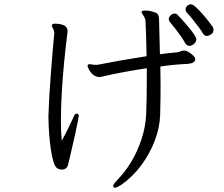

<svg xmlns="http://www.w3.org/2000/svg" viewBox="-20 -809 1040 892"><path d="M972 -671Q972 -656 960.5 -649Q949 -642 941 -642Q930 -642 923 -653Q918 -663 904.5 -681Q891 -699 875.5 -718.5Q860 -738 847 -752Q842 -757 842 -765Q842 -774 849.5 -781.5Q857 -789 867 -789Q876 -789 891 -775Q906 -761 922.5 -742Q939 -723 952 -706Q965 -689 969 -683Q972 -677 972 -671ZM887 -534Q887 -524 877 -518.5Q867 -513 850 -512Q822 -511 790 -508Q758 -505 725 -500Q725 -478 725.5 -455.5Q726 -433 726 -410Q726 -378 725.5 -344Q725 -310 724 -274Q722 -216 699 -155.5Q676 -95 636.5 -41.5Q597 12 543 50Q533 55 526.5 59Q520 63 515 63Q512 63 509 62Q506 61 506 54Q506 47 524 28Q560 -8 589.5 -57Q619 -106 637.5 -162.5Q656 -219 659 -276Q662 -347 662 -434V-492Q608 -484 557 -474.5Q506 -465 467 -456Q460 -455 453.5 -453Q447 -451 440 -451Q432 -451 425 -455Q410 -460 398.5 -477.5Q387 -495 387 -504Q387 -509 392 -510Q397 -511 397 -511Q402 -511 407.5 -509.5Q413 -508 420 -508H433Q472 -516 534.5 -527Q597 -538 661 -548Q660 -592 659 -634Q658 -676 656 -711Q656 -718 652.5 -725.5Q649 -733 646 -737Q644 -741 641 -745Q638 -749 638 -753V-755Q639 -760 656 -760Q672 -760 685 -756Q705 -751 711.5 -744.5Q718 -738 719 -718L723 -557Q766 -563 803 -566Q812 -567 818.5 -570.5Q825 -574 834 -574H836Q846 -574 857.5 -566.5Q869 -559 878 -550.5Q887 -542 887 -535ZM878 -602Q874 -600 869.5 -598Q865 -596 860 -596Q847 -596 839 -611Q832 -624 819 -642.5Q806 -661 792 -679Q778 -697 769 -707Q764 -714 764 -720Q764 -730 773 -738Q782 -746 792 -746Q800 -746 804 -741Q812 -733 826.5 -717Q841 -701 856 -683Q871 -665 881.5 -649.5Q892 -634 892 -626Q892 -613 878 -602ZM338 -281Q346 -278 346 -272Q346 -268 342 -247Q338 -226 331.5 -196Q325 -166 317.5 -134.5Q310 -103 304.5 -78Q299 -53 296 -43Q292 -30 284 -25.5Q276 -21 268 -21Q263 -21 258.5 -22.5Q254 -24 250 -25Q237 -30 229 -55.5Q221 -81 216 -116Q211 -151 208.5 -185.5Q206 -220 205.5 -244.5Q205 -269 205 -271Q206 -308 209 -361Q212 -414 216.5 -470.5Q221 -527 225 -576Q229 -625 232 -653V-658Q232 -665 228 -673Q226 -678 223.5 -682Q221 -686 221 -690V-693Q223 -699 237 -699Q241 -699 252 -698Q263 -697 274.5 -692.5Q286 -688 290 -679Q294 -674 294 -664Q294 -660 293.5 -656Q293 -652 292 -647Q285 -591 278 -520.5Q271 -450 267 -378.5Q263 -307 263 -246Q263 -220 264 -197Q265 -174 267 -155Q278 -175 290 -199Q302 -223 311 -242.5Q320 -262 323 -268Q328 -281 335 -281Z"/></svg>

Font: Moon Stars Kai HW
Style: Regular
Weight: 400
Designer: GuiWonder
Version: Version 1.101